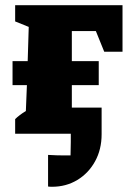

<svg xmlns="http://www.w3.org/2000/svg" viewBox="-20 -512 493 735"><path d="M38 0V-56Q54 -72 79 -87L83 -186H28V-278H86L90 -409L38 -430V-492H449V-314H379L347 -393H255V-278H358V-186H255V-100H369V2Q369 60 344 105.5Q319 151 276 177Q233 203 179 203Q170 203 164 202V81Q182 82 196.5 82.5Q211 83 226 83Q238 83 250 83Q251 58 251 32Q251 16 251 0Z"/></svg>

Font: Piazzolla ExtraBold
Style: Regular
Weight: 800
Designer: Juan Pablo del Peral
Foundry: Huerta Tipografica
Version: Version 1.330